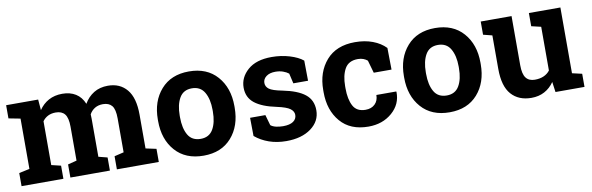

<svg xmlns="http://www.w3.org/2000/svg" viewBox="-43 -879 3797 1231"><g transform="rotate(-10 1856.0 -264.0)"><path d="M14.2 -442.4V-528.3H222.7L228.5 -458.5Q253.9 -496.6 292.2 -517.3Q330.6 -538.1 380.9 -538.1Q431.6 -538.1 467.8 -515.6Q503.9 -493.2 522.5 -447.8Q546.9 -490.2 585.9 -514.2Q625 -538.1 677.7 -538.1Q755.9 -538.1 801 -484.1Q846.2 -430.2 846.2 -319.8V-100.1L915 -85.4V0H642.1V-85.4L703.6 -100.1V-320.3Q703.6 -380.4 684.1 -403.8Q664.6 -427.2 626 -427.2Q595.7 -427.2 573.5 -413.8Q551.3 -400.4 538.1 -376.5Q538.1 -367.2 538.6 -360.6Q539.1 -354 539.1 -347.2V-100.1L596.7 -85.4V0H339.4V-85.4L397 -100.1V-320.3Q397 -378.9 377.4 -403.1Q357.9 -427.2 318.8 -427.2Q290 -427.2 268.3 -416.3Q246.6 -405.3 232.4 -385.3V-100.1L293.9 -85.4V0H21.5V-85.4L90.3 -100.1V-427.7Z M956.1 -269Q956.1 -387.2 1022.2 -462.6Q1088.4 -538.1 1205.1 -538.1Q1322.3 -538.1 1388.4 -462.9Q1454.6 -387.7 1454.6 -269V-258.8Q1454.6 -139.6 1388.4 -64.7Q1322.3 10.3 1206.1 10.3Q1088.4 10.3 1022.2 -64.7Q956.1 -139.6 956.1 -258.8ZM1098.6 -258.8Q1098.6 -186.5 1124 -142.8Q1149.4 -99.1 1206.1 -99.1Q1261.2 -99.1 1286.9 -143.1Q1312.5 -187 1312.5 -258.8V-269Q1312.5 -339.4 1286.6 -383.8Q1260.7 -428.2 1205.1 -428.2Q1149.4 -428.2 1124 -383.8Q1098.6 -339.4 1098.6 -269Z M1947.8 -346.7H1852.1L1836.9 -412.6Q1822.3 -424.3 1800 -432.1Q1777.8 -439.9 1751 -439.9Q1713.4 -439.9 1691.4 -423.1Q1669.4 -406.2 1669.4 -380.9Q1669.4 -356.9 1690.4 -341.1Q1711.4 -325.2 1774.4 -313Q1872.6 -293.5 1919.9 -255.6Q1967.3 -217.8 1967.3 -151.4Q1967.3 -80.1 1906 -34.9Q1844.7 10.3 1744.6 10.3Q1683.6 10.3 1632.6 -7.6Q1581.5 -25.4 1542 -58.6L1540.5 -177.2H1640.1L1659.7 -108.4Q1672.4 -97.7 1694.3 -92.5Q1716.3 -87.4 1740.2 -87.4Q1783.7 -87.4 1806.4 -103Q1829.1 -118.7 1829.1 -145.5Q1829.1 -168.9 1806.2 -186Q1783.2 -203.1 1721.7 -216.3Q1628.4 -235.4 1580.8 -272.7Q1533.2 -310.1 1533.2 -374.5Q1533.2 -440.9 1587.9 -489Q1642.6 -537.1 1743.7 -537.1Q1805.2 -537.1 1860.1 -520.5Q1915 -503.9 1946.3 -478Z M2279.3 -99.1Q2317.4 -99.1 2340.3 -121.3Q2363.3 -143.6 2363.3 -180.7H2492.2L2493.7 -177.7Q2495.6 -97.7 2433.6 -43.7Q2371.6 10.3 2279.3 10.3Q2161.1 10.3 2097.2 -64.5Q2033.2 -139.2 2033.2 -256.3V-271Q2033.2 -387.7 2098.9 -462.9Q2164.6 -538.1 2286.1 -538.1Q2350.1 -538.1 2400.9 -519Q2451.7 -500 2485.4 -465.3L2487.3 -324.2H2371.6L2348.1 -406.7Q2337.4 -416 2321.8 -422.1Q2306.2 -428.2 2286.1 -428.2Q2225.6 -428.2 2200.7 -384.3Q2175.8 -340.3 2175.8 -271V-256.3Q2175.8 -185.5 2198.7 -142.3Q2221.7 -99.1 2279.3 -99.1Z M2558.1 -269Q2558.1 -387.2 2624.3 -462.6Q2690.4 -538.1 2807.1 -538.1Q2924.3 -538.1 2990.5 -462.9Q3056.6 -387.7 3056.6 -269V-258.8Q3056.6 -139.6 2990.5 -64.7Q2924.3 10.3 2808.1 10.3Q2690.4 10.3 2624.3 -64.7Q2558.1 -139.6 2558.1 -258.8ZM2700.7 -258.8Q2700.7 -186.5 2726.1 -142.8Q2751.5 -99.1 2808.1 -99.1Q2863.3 -99.1 2888.9 -143.1Q2914.6 -187 2914.6 -258.8V-269Q2914.6 -339.4 2888.7 -383.8Q2862.8 -428.2 2807.1 -428.2Q2751.5 -428.2 2726.1 -383.8Q2700.7 -339.4 2700.7 -269Z M3488.3 -66.9Q3462.9 -29.8 3425.5 -9.8Q3388.2 10.3 3340.3 10.3Q3256.8 10.3 3209.5 -43.2Q3162.1 -96.7 3162.1 -209.5V-427.7L3104 -442.4V-528.3H3162.1H3304.7V-208.5Q3304.7 -150.9 3324 -125.7Q3343.3 -100.6 3381.3 -100.6Q3415 -100.6 3439.7 -111.6Q3464.4 -122.6 3480 -143.1V-427.7L3417.5 -442.4V-528.3H3480H3622.6V-100.1L3686.5 -85.4V0H3497.6Z"/></g></svg>

Font: TypoPRO Roboto Slab
Style: Bold
Weight: 700
Designer: Google
Version: Version 1.100263; 2013; ttfautohint (v0.94.20-1c74) -l 8 -r 